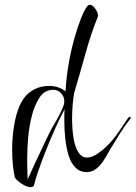

<svg xmlns="http://www.w3.org/2000/svg" viewBox="-20 -742 559 791"><path d="M106 29Q91 29 70 15.5Q49 2 41 -11Q30 -61 30 -127Q30 -186 41.5 -243.5Q53 -301 78 -337Q95 -360 121.5 -374Q148 -388 183 -388Q203 -388 220 -382Q237 -376 250 -366Q253 -422 262.5 -477Q272 -532 285.5 -580.5Q299 -629 313 -664.5Q327 -700 339 -716Q344 -722 350 -722Q359 -722 367.5 -712.5Q376 -703 381 -691Q386 -679 382 -670Q356 -607 333.5 -526Q311 -445 285 -357Q277 -307 277 -252Q277 -212 282.5 -175.5Q288 -139 302 -116Q316 -93 339 -93Q358 -93 380.5 -108Q403 -123 423 -143Q449 -169 468 -197.5Q487 -226 507 -255Q512 -262 516.5 -260Q521 -258 517 -253Q494 -224 472.5 -189.5Q451 -155 430 -120Q421 -103 408 -82.5Q395 -62 377.5 -47.5Q360 -33 337 -33Q309 -33 290.5 -52Q272 -71 262.5 -102Q253 -133 249 -170Q245 -207 245 -243Q245 -256 245 -268.5Q245 -281 246 -292Q226 -255 205.5 -208.5Q185 -162 167 -116.5Q149 -71 136.5 -34Q124 3 120 22Q116 29 106 29ZM94 -3Q102 -22 121.5 -64Q141 -106 165 -156Q185 -200 206 -235Q227 -270 240 -302Q245 -315 245 -324Q245 -344 231.5 -358Q218 -372 200 -372Q163 -372 142.5 -339.5Q122 -307 112 -268Q100 -221 96 -175.5Q92 -130 92 -85Q92 -65 92.5 -44.5Q93 -24 94 -3Z"/></svg>

Font: Festive
Style: Regular
Weight: 400
Designer: Robert E. Leuschke
Foundry: Robert E. Leuschke
Version: Version 1.101; ttfautohint (v1.8.3)